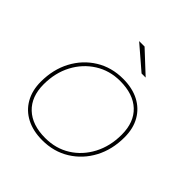

<svg xmlns="http://www.w3.org/2000/svg" viewBox="-194 -856 997 997"><g transform="rotate(45 305.0 -357.0)"><path d="M269 3Q202 3 152.5 -22.5Q103 -48 76 -95.5Q49 -143 49 -207Q49 -297 86.5 -367.5Q124 -438 190 -479Q256 -520 341 -520Q409 -520 458 -494.5Q507 -469 534 -422Q561 -375 561 -310Q561 -220 523.5 -149.5Q486 -79 420 -38Q354 3 269 3ZM272 -16Q350 -16 410.5 -54Q471 -92 506 -158.5Q541 -225 541 -309Q541 -401 487.5 -451Q434 -501 338 -501Q261 -501 200 -462.5Q139 -424 104 -358Q69 -292 69 -208Q69 -117 122.5 -66.5Q176 -16 272 -16ZM389 -607 261 -717H301L419 -607Z"/></g></svg>

Font: Montserrat Thin Thin
Style: Italic
Weight: 250
Italic angle: -11.3°
Version: Version 9.000